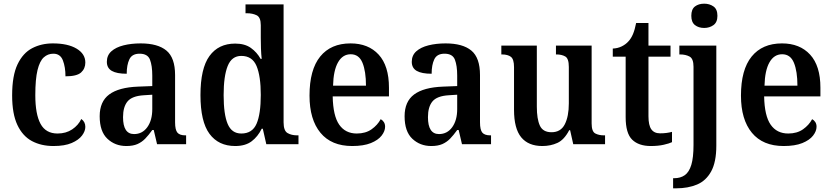

<svg xmlns="http://www.w3.org/2000/svg" viewBox="-20 -784 4523 1044"><path d="M271 10Q204 10 153.5 -17Q103 -44 74.5 -104.5Q46 -165 46 -265Q46 -373 75.5 -434.5Q105 -496 155 -522Q205 -548 267 -548Q349 -548 396.5 -519.5Q444 -491 444 -444Q444 -411 421 -390Q398 -369 336 -369Q336 -419 322 -455.5Q308 -492 270 -492Q240 -492 218 -472Q196 -452 184 -403Q172 -354 172 -266Q172 -163 200.5 -110.5Q229 -58 293 -58Q339 -58 372.5 -80.5Q406 -103 422 -137Q444 -122 444 -94Q444 -71 426 -47Q408 -23 370 -6.5Q332 10 271 10Z M667 10Q606 10 564 -29.5Q522 -69 522 -152Q522 -232 574 -270.5Q626 -309 731 -313L808 -316V-373Q808 -427 795.5 -459.5Q783 -492 739 -492Q698 -492 683.5 -461.5Q669 -431 669 -383Q615 -383 588 -398.5Q561 -414 561 -448Q561 -483 585.5 -505Q610 -527 652 -537.5Q694 -548 745 -548Q838 -548 885 -509Q932 -470 932 -376V-119Q932 -78 944.5 -63Q957 -48 988 -48H992V0H834L816 -77H808Q788 -49 769.5 -30Q751 -11 727 -0.5Q703 10 667 10ZM709 -55Q754 -55 781 -92.5Q808 -130 808 -191V-269L761 -266Q698 -262 673.5 -232.5Q649 -203 649 -147Q649 -55 709 -55Z M1259 10Q1168 10 1119 -56.5Q1070 -123 1070 -267Q1070 -412 1119 -479.5Q1168 -547 1259 -547Q1311 -547 1344 -523.5Q1377 -500 1397 -464H1403Q1400 -490 1399 -521Q1398 -552 1398 -578V-647Q1398 -690 1375.5 -701Q1353 -712 1322 -712H1315V-760H1522V-119Q1522 -73 1543.5 -60.5Q1565 -48 1596 -48H1603V0H1428L1409 -84H1403Q1382 -41 1348 -15.5Q1314 10 1259 10ZM1292 -58Q1352 -58 1375 -111Q1398 -164 1398 -268Q1398 -370 1375 -425Q1352 -480 1292 -480Q1240 -480 1218 -425Q1196 -370 1196 -267Q1196 -162 1218 -110Q1240 -58 1292 -58Z M1895 10Q1782 10 1722.5 -62Q1663 -134 1663 -264Q1663 -405 1721 -476.5Q1779 -548 1886 -548Q1983 -548 2039 -487Q2095 -426 2095 -307V-260H1789Q1791 -154 1824.5 -106Q1858 -58 1920 -58Q1968 -58 2000.5 -81Q2033 -104 2050 -136Q2060 -131 2067 -120.5Q2074 -110 2074 -95Q2074 -71 2055 -46.5Q2036 -22 1996.5 -6Q1957 10 1895 10ZM1970 -318Q1970 -396 1951 -442.5Q1932 -489 1887 -489Q1843 -489 1818 -445Q1793 -401 1791 -318Z M2325 10Q2264 10 2222 -29.5Q2180 -69 2180 -152Q2180 -232 2232 -270.5Q2284 -309 2389 -313L2466 -316V-373Q2466 -427 2453.5 -459.5Q2441 -492 2397 -492Q2356 -492 2341.5 -461.5Q2327 -431 2327 -383Q2273 -383 2246 -398.5Q2219 -414 2219 -448Q2219 -483 2243.5 -505Q2268 -527 2310 -537.5Q2352 -548 2403 -548Q2496 -548 2543 -509Q2590 -470 2590 -376V-119Q2590 -78 2602.5 -63Q2615 -48 2646 -48H2650V0H2492L2474 -77H2466Q2446 -49 2427.5 -30Q2409 -11 2385 -0.5Q2361 10 2325 10ZM2367 -55Q2412 -55 2439 -92.5Q2466 -130 2466 -191V-269L2419 -266Q2356 -262 2331.5 -232.5Q2307 -203 2307 -147Q2307 -55 2367 -55Z M2929 10Q2853 10 2814 -37.5Q2775 -85 2775 -187V-419Q2775 -462 2758 -475Q2741 -488 2709 -488H2706V-536H2899V-204Q2899 -137 2915.5 -101Q2932 -65 2979 -65Q3029 -65 3051 -108Q3073 -151 3073 -222V-420Q3073 -466 3053.5 -477Q3034 -488 3006 -488H3003V-536H3197V-113Q3197 -69 3216.5 -58.5Q3236 -48 3264 -48H3270V0H3097L3080 -76H3075Q3048 -24 3011 -7Q2974 10 2929 10Z M3519 10Q3453 10 3417.5 -24.5Q3382 -59 3382 -147V-476H3312V-520Q3339 -521 3361 -532Q3383 -543 3397 -559Q3412 -575 3422 -599Q3432 -623 3439 -659H3506V-536H3626V-476H3506V-152Q3506 -103 3521.5 -81Q3537 -59 3569 -59Q3587 -59 3603 -61Q3619 -63 3634 -67V-11Q3620 -4 3589.5 3Q3559 10 3519 10Z M3809 -632Q3779 -632 3759 -647.5Q3739 -663 3739 -698Q3739 -734 3759 -749Q3779 -764 3809 -764Q3838 -764 3859.5 -749Q3881 -734 3881 -698Q3881 -663 3859.5 -647.5Q3838 -632 3809 -632ZM3640 240V185H3646Q3680 185 3703.5 168.5Q3727 152 3739 112.5Q3751 73 3751 4V-421Q3751 -465 3729.5 -476.5Q3708 -488 3678 -488H3674V-536H3875V8Q3875 97 3847 148Q3819 199 3770 219.5Q3721 240 3657 240Z M4241 10Q4128 10 4068.5 -62Q4009 -134 4009 -264Q4009 -405 4067 -476.5Q4125 -548 4232 -548Q4329 -548 4385 -487Q4441 -426 4441 -307V-260H4135Q4137 -154 4170.5 -106Q4204 -58 4266 -58Q4314 -58 4346.5 -81Q4379 -104 4396 -136Q4406 -131 4413 -120.5Q4420 -110 4420 -95Q4420 -71 4401 -46.5Q4382 -22 4342.5 -6Q4303 10 4241 10ZM4316 -318Q4316 -396 4297 -442.5Q4278 -489 4233 -489Q4189 -489 4164 -445Q4139 -401 4137 -318Z"/></svg>

Font: Noto Serif Bengali SemiCondensed SemiBold
Style: Regular
Weight: 600
Width: 4
Designer: Juan Bruce, Universal Thirst, Indian Type Foundry and the Monotype Design Team.
Foundry: Monotype Imaging Inc.
Version: Version 2.003; ttfautohint (v1.8.4.7-5d5b)